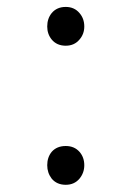

<svg xmlns="http://www.w3.org/2000/svg" viewBox="-20 -631 373 546"><path d="M167 -611.3Q141.6 -611.3 127 -593.8Q114.3 -578.1 114.3 -555.7Q114.3 -534.2 127 -518.6Q141.6 -501 167 -501Q191.4 -501 206.1 -518.6Q219.7 -534.2 219.7 -555.7Q219.7 -578.1 206.1 -593.8Q191.4 -611.3 167 -611.3ZM167 -215.8Q141.6 -215.8 127 -199.2Q114.3 -183.6 114.3 -161.1Q114.3 -139.6 127 -123Q141.6 -105.5 167 -105.5Q191.4 -105.5 206.1 -123Q219.7 -139.6 219.7 -161.1Q219.7 -183.6 206.1 -199.2Q191.4 -215.8 167 -215.8Z"/></svg>

Font: Batang
Style: Regular
Weight: 400
Version: Version 2.21